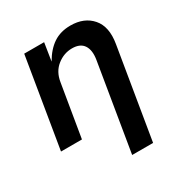

<svg xmlns="http://www.w3.org/2000/svg" viewBox="-176 -683 963 1016"><g transform="rotate(-30 306.0 -174.5)"><path d="M202.6 -319.3 149.4 0H21.5L111.8 -545.9H233.4L216.3 -437Q249 -494.1 292.7 -523.4Q336.4 -552.7 397.5 -552.7Q481.4 -552.7 527.8 -499Q574.2 -445.3 557.6 -347.2L466.3 204.1H338.4L426.3 -327.1Q435.1 -381.8 414.6 -412.8Q394 -443.8 344.7 -443.8Q294.4 -443.8 253.2 -411.1Q211.9 -378.4 202.6 -319.3Z"/></g></svg>

Font: Inter Semi Bold
Style: Italic
Weight: 600
Italic angle: -9.39999°
Designer: Rasmus Andersson
Foundry: rsms
Version: Version 4.000;git-3c8e0fc